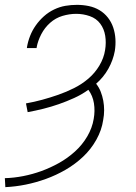

<svg xmlns="http://www.w3.org/2000/svg" viewBox="-42 -548 562 791"><path d="M-20 223 -22 186Q15 185 53.5 177.5Q92 170 129 156.5Q166 143 201 123.5Q236 104 266.5 76.5Q297 49 317.5 14Q338 -21 344 -58Q350 -91 345 -122.5Q340 -154 322 -178Q294 -158 263 -144Q232 -130 200.5 -119Q169 -108 137 -100Q105 -92 72 -86L65 -122Q99 -128 132 -137Q165 -146 198 -157.5Q231 -169 263 -185Q295 -201 322 -224Q349 -247 367.5 -278Q386 -309 391 -342Q396 -372 391.5 -400.5Q387 -429 371 -450.5Q355 -472 328 -481.5Q301 -491 272 -491Q244 -491 215.5 -482.5Q187 -474 164.5 -454Q142 -434 128 -407Q114 -380 109 -353V-350H69V-353Q73 -377 82 -400Q91 -423 105.5 -443.5Q120 -464 139 -481Q158 -498 181 -509Q204 -520 227.5 -524Q251 -528 275 -528Q300 -528 324 -523Q348 -518 368 -506Q388 -494 402.5 -475.5Q417 -457 424.5 -434.5Q432 -412 433.5 -387.5Q435 -363 431 -338Q424 -300 404.5 -265Q385 -230 354 -203Q366 -188 373 -170Q380 -152 383.5 -133Q387 -114 387 -94Q387 -74 383 -53Q377 -12 355 27.5Q333 67 300 98Q267 129 228 151.5Q189 174 147.5 189Q106 204 64 212.5Q22 221 -20 223Z"/></svg>

Font: Iosevka Term Curly XLt Obl
Style: Regular
Weight: 200
Italic angle: -9°
Designer: Belleve Invis
Foundry: Belleve Invis
Version: Version 32.3.0